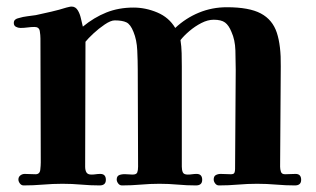

<svg xmlns="http://www.w3.org/2000/svg" viewBox="-20 -560 960 584"><path d="M896 -13Q896 4 877 4Q849 4 820 1.5Q791 -1 762 -1Q733 -1 704 1.5Q675 4 646 4Q639 4 634.5 -2Q630 -8 630 -14Q630 -24 636.5 -27.5Q643 -31 651 -31Q659 -31 667 -30.5Q675 -30 682 -30Q691 -30 693 -34.5Q695 -39 695 -46L697 -348Q697 -374 696 -406.5Q695 -439 684 -463Q676 -483 664.5 -491.5Q653 -500 630 -500Q612 -500 592.5 -490Q573 -480 556 -465.5Q539 -451 529 -438Q532 -419 532.5 -398.5Q533 -378 533 -358V-53Q533 -43 536 -36Q539 -29 551 -29Q558 -29 564.5 -30Q571 -31 578 -31Q595 -31 595 -13Q595 4 576 4Q548 4 520.5 1.5Q493 -1 465 -1Q437 -1 408.5 1.5Q380 4 351 4Q344 4 339.5 -2Q335 -8 335 -14Q335 -25 344 -28Q353 -31 364.5 -30Q376 -29 383 -29Q395 -29 397.5 -35.5Q400 -42 400 -53Q400 -127 399.5 -200.5Q399 -274 399 -348Q399 -374 397.5 -406.5Q396 -439 386 -463Q377 -486 364.5 -492Q352 -498 329 -498Q317 -498 298.5 -485.5Q280 -473 264 -458Q248 -443 240 -433Q240 -338 239.5 -243Q239 -148 239 -53Q239 -42 243 -35.5Q247 -29 258 -29Q265 -29 271.5 -30Q278 -31 285 -31Q302 -31 302 -13Q302 4 283 4Q255 4 227 1.5Q199 -1 170 -1Q141 -1 111 1.5Q81 4 52 4Q45 4 40.5 -2Q36 -8 36 -14Q36 -22 42 -26.5Q48 -31 55 -31Q63 -31 71.5 -30.5Q80 -30 88 -30Q101 -30 102.5 -43.5Q104 -57 104 -66Q104 -160 103.5 -254.5Q103 -349 103 -443Q103 -453 101 -465.5Q99 -478 85 -478Q75 -478 64 -476.5Q53 -475 42 -475Q35 -475 28.5 -478.5Q22 -482 22 -490Q22 -497 26.5 -500.5Q31 -504 37 -505Q50 -509 63 -510.5Q76 -512 89 -514Q112 -519 136 -524.5Q160 -530 182 -537Q187 -538 190.5 -539Q194 -540 198 -540Q210 -540 217 -528Q223 -518 226 -504.5Q229 -491 232 -479Q266 -507 303.5 -522Q341 -537 386 -537Q423 -537 458.5 -522Q494 -507 513 -475Q545 -505 585 -521.5Q625 -538 670 -538Q738 -538 773.5 -519Q809 -500 822 -460.5Q835 -421 834 -358L832 -53Q832 -45 834.5 -37.5Q837 -30 847 -30Q855 -30 863 -30.5Q871 -31 879 -31Q896 -31 896 -13Z"/></svg>

Font: l_WÎãfOS
Style: ^8Ä
Weight: 700
Designer: LiuPeng
Version: Version 1.3